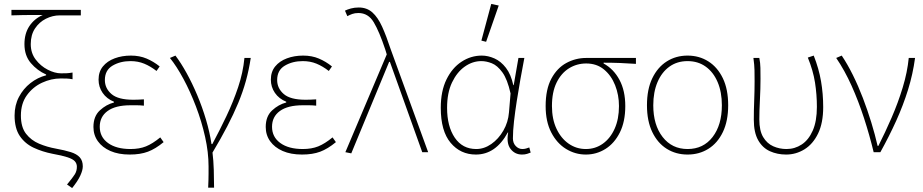

<svg xmlns="http://www.w3.org/2000/svg" viewBox="-20 -772 4684 974"><path d="M346 182 320 164Q350 128 360 111.5Q370 95 370 74Q370 58 360 46.5Q350 35 323 26Q296 17 246 8Q195 -2 151 -22.5Q107 -43 80.5 -82Q54 -121 54 -186Q54 -238 76 -280Q98 -322 134.5 -350.5Q171 -379 214 -390V-394Q169 -414 136.5 -452Q104 -490 104 -548Q104 -602 129 -639.5Q154 -677 197 -696Q165 -696 141 -696Q117 -696 94 -695.5Q71 -695 38 -694V-722H390V-694H283Q247 -694 213 -677Q179 -660 157.5 -627.5Q136 -595 136 -548Q136 -503 161 -470Q186 -437 222 -418.5Q258 -400 290 -400Q308 -400 319 -400.5Q330 -401 348 -404V-370Q332 -373 319 -373.5Q306 -374 288 -374Q240 -374 193.5 -352.5Q147 -331 116.5 -289Q86 -247 86 -186Q86 -127 112 -93.5Q138 -60 178.5 -43Q219 -26 264 -18Q308 -10 338.5 -0.5Q369 9 384.5 26Q400 43 400 72Q400 91 387.5 118.5Q375 146 346 182Z M638 12Q581 12 540 -6Q499 -24 476.5 -55.5Q454 -87 454 -128Q454 -182 486.5 -212Q519 -242 558 -252V-256Q521 -271 500.5 -301Q480 -331 480 -368Q480 -408 502 -435Q524 -462 561.5 -476Q599 -490 644 -490Q688 -490 723.5 -475Q759 -460 790 -435L774 -412Q743 -436 711.5 -449Q680 -462 642 -462Q590 -462 551 -439Q512 -416 512 -366Q512 -324 545.5 -295Q579 -266 656 -266Q670 -266 680.5 -266.5Q691 -267 710 -268V-236Q689 -238 674 -238Q659 -238 642 -238Q566 -238 526 -209Q486 -180 486 -129Q486 -77 528 -46.5Q570 -16 642 -16Q687 -16 720.5 -29.5Q754 -43 793 -75L810 -51Q769 -17 730.5 -2.5Q692 12 638 12Z M1036 180Q1037 157 1037.5 140.5Q1038 124 1038 108.5Q1038 93 1038 72Q1038 1 1020.5 -77.5Q1003 -156 974 -232Q945 -308 910.5 -372Q876 -436 842 -478L870 -490Q898 -453 926.5 -401.5Q955 -350 980.5 -289.5Q1006 -229 1025 -165Q1044 -101 1053 -41H1057Q1094 -110 1128.5 -182.5Q1163 -255 1188 -329.5Q1213 -404 1220 -478H1252Q1243 -418 1227.5 -362Q1212 -306 1188.5 -249.5Q1165 -193 1133 -131.5Q1101 -70 1058 2Q1063 42 1064.5 90Q1066 138 1066 180Z M1512 12Q1455 12 1414 -6Q1373 -24 1350.5 -55.5Q1328 -87 1328 -128Q1328 -182 1360.5 -212Q1393 -242 1432 -252V-256Q1395 -271 1374.5 -301Q1354 -331 1354 -368Q1354 -408 1376 -435Q1398 -462 1435.5 -476Q1473 -490 1518 -490Q1562 -490 1597.5 -475Q1633 -460 1664 -435L1648 -412Q1617 -436 1585.5 -449Q1554 -462 1516 -462Q1464 -462 1425 -439Q1386 -416 1386 -366Q1386 -324 1419.5 -295Q1453 -266 1530 -266Q1544 -266 1554.5 -266.5Q1565 -267 1584 -268V-236Q1563 -238 1548 -238Q1533 -238 1516 -238Q1440 -238 1400 -209Q1360 -180 1360 -129Q1360 -77 1402 -46.5Q1444 -16 1516 -16Q1561 -16 1594.5 -29.5Q1628 -43 1667 -75L1684 -51Q1643 -17 1604.5 -2.5Q1566 12 1512 12Z M1762 6 1732 0 1942 -496 1934 -522Q1904 -612 1876 -659Q1848 -706 1798 -706Q1780 -706 1766.5 -701Q1753 -696 1742 -690L1730 -718Q1742 -724 1760 -729Q1778 -734 1800 -734Q1841 -734 1869 -709Q1897 -684 1918.5 -636.5Q1940 -589 1962 -522L2152 0H2122L1958 -458H1954Z M2394 12Q2316 12 2266 -47.5Q2216 -107 2216 -225Q2216 -310 2245 -369Q2274 -428 2321.5 -459Q2369 -490 2424 -490Q2456 -490 2488.5 -475.5Q2521 -461 2546.5 -428Q2572 -395 2584 -340H2586L2610 -478H2640Q2630 -426 2620 -370Q2610 -314 2601.5 -259.5Q2593 -205 2587.5 -156.5Q2582 -108 2582 -70Q2582 -46 2596.5 -31Q2611 -16 2630 -16Q2639 -16 2648.5 -18.5Q2658 -21 2665 -24L2672 2Q2665 5 2654 8.5Q2643 12 2628 12Q2592 12 2570 -16.5Q2548 -45 2558 -100H2556Q2495 12 2394 12ZM2396 -16Q2436 -16 2472.5 -41.5Q2509 -67 2533.5 -109.5Q2558 -152 2562 -202L2570 -298Q2554 -370 2528.5 -405Q2503 -440 2475 -451Q2447 -462 2422 -462Q2377 -462 2337.5 -434Q2298 -406 2273 -353.5Q2248 -301 2248 -225Q2248 -131 2287 -73.5Q2326 -16 2396 -16ZM2446 -560 2422 -566 2472 -752 2510 -744Z M2952 12Q2898 12 2851.5 -16.5Q2805 -45 2776.5 -100Q2748 -155 2748 -234Q2748 -319 2777 -373Q2806 -427 2853 -452.5Q2900 -478 2954 -478H3206V-448Q3164 -451 3124 -452.5Q3084 -454 3042 -454V-450Q3093 -422 3122.5 -367Q3152 -312 3152 -234Q3152 -155 3124.5 -100Q3097 -45 3051.5 -16.5Q3006 12 2952 12ZM2952 -16Q3000 -16 3038 -43Q3076 -70 3098 -119Q3120 -168 3120 -234Q3120 -290 3100.5 -339.5Q3081 -389 3044 -419.5Q3007 -450 2954 -450Q2906 -450 2866.5 -425.5Q2827 -401 2803.5 -353Q2780 -305 2780 -234Q2780 -168 2803 -119Q2826 -70 2865 -43Q2904 -16 2952 -16Z M3468 12Q3409 12 3362.5 -17Q3316 -46 3289 -102Q3262 -158 3262 -238Q3262 -319 3289 -375Q3316 -431 3362.5 -460.5Q3409 -490 3468 -490Q3527 -490 3573.5 -460.5Q3620 -431 3647 -375Q3674 -319 3674 -238Q3674 -158 3647 -102Q3620 -46 3573.5 -17Q3527 12 3468 12ZM3468 -16Q3548 -16 3595 -77Q3642 -138 3642 -238Q3642 -305 3620.5 -355.5Q3599 -406 3560 -434Q3521 -462 3468 -462Q3415 -462 3376 -434Q3337 -406 3315.5 -355.5Q3294 -305 3294 -238Q3294 -138 3341.5 -77Q3389 -16 3468 -16Z M3968 12Q3923 12 3885.5 -5Q3848 -22 3826 -61Q3804 -100 3804 -165Q3804 -214 3806 -262.5Q3808 -311 3808 -360Q3808 -389 3807.5 -415.5Q3807 -442 3802 -478H3832Q3837 -453 3837.5 -427.5Q3838 -402 3838 -372Q3838 -323 3835 -265.5Q3832 -208 3832 -166Q3832 -109 3851.5 -76.5Q3871 -44 3902.5 -30Q3934 -16 3970 -16Q4012 -16 4047 -39Q4082 -62 4103 -109.5Q4124 -157 4124 -230Q4124 -292 4114.5 -353Q4105 -414 4078 -480L4108 -490Q4134 -424 4145 -360Q4156 -296 4156 -229Q4156 -148 4130 -94.5Q4104 -41 4061 -14.5Q4018 12 3968 12Z M4412 0Q4391 -87 4363 -173Q4335 -259 4300 -337Q4265 -415 4222 -478L4250 -490Q4279 -447 4306.5 -391.5Q4334 -336 4357.5 -274.5Q4381 -213 4400 -151Q4419 -89 4432 -32H4436Q4470 -99 4503 -175Q4536 -251 4559.5 -328.5Q4583 -406 4590 -478H4622Q4611 -396 4586.5 -317Q4562 -238 4526.5 -159.5Q4491 -81 4446 0Z"/></svg>

Font: Source Sans 3 Variable
Style: Regular
Weight: 200
Designer: Paul D. Hunt
Foundry: Adobe Systems Incorporated
Version: Version 3.026